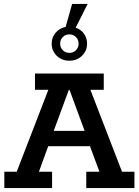

<svg xmlns="http://www.w3.org/2000/svg" viewBox="-20 -957 706 977"><path d="M2 0V-83H65L226 -500H158V-583H508V-500H440L601 -83H664V0H419V-83H486L426 -245L462 -213H206L237 -245L178 -83H245V0ZM243 -263 225 -291H437L421 -263L334 -499H330ZM333 -648Q295 -648 269 -673Q243 -698 243 -735Q243 -767 263 -790.5Q283 -814 314 -820L347 -937H426L365 -816Q391 -808 407 -786Q423 -764 423 -735Q423 -698 397 -673Q371 -648 333 -648ZM286 -735Q286 -715 299.5 -701.5Q313 -688 333 -688Q353 -688 366.5 -701.5Q380 -715 380 -735Q380 -755 366.5 -768.5Q353 -782 333 -782Q313 -782 299.5 -768.5Q286 -755 286 -735Z"/></svg>

Font: Rokkitt SemiBold
Style: Regular
Weight: 600
Designer: Vernon Adams
Foundry: Vernon Adams
Version: Version 3.103